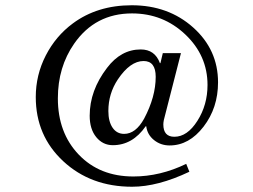

<svg xmlns="http://www.w3.org/2000/svg" viewBox="-20 -696 961 730"><path d="M688 -73 700 -43Q580 14 482 14Q325 14 220.5 -83Q116 -180 116 -327Q116 -411 154 -485Q192 -559 257 -607Q350 -676 481 -676Q620 -676 714.5 -591.5Q809 -507 809 -383Q809 -286 754 -214.5Q699 -143 625 -143Q591 -143 565.5 -163.5Q540 -184 536 -216H534Q484 -144 409 -144Q371 -144 346 -174.5Q321 -205 321 -256Q321 -352 387 -438Q440 -508 515 -508Q569 -508 588 -456H590L599 -494H668L603 -240Q601 -230 601 -223Q601 -176 643 -176Q692 -176 730.5 -236.5Q769 -297 769 -373Q769 -485 684.5 -565Q600 -645 482 -645Q342 -645 262 -530Q200 -441 200 -322Q200 -191 279.5 -108Q359 -25 487 -25Q589 -25 688 -73ZM572 -404Q572 -464 526 -464Q475 -464 428 -394Q392 -340 392 -274Q392 -234 408 -210.5Q424 -187 452 -187Q496 -187 528 -245Q572 -328 572 -404Z"/></svg>

Font: STIX Math
Style: Regular
Weight: 400
Designer: MicroPress Inc., with final additions and corrections provided by Coen Hoffman, Elsevier (retired)
Version: Version 1.1.1